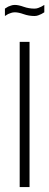

<svg xmlns="http://www.w3.org/2000/svg" viewBox="-25 -760 200 780"><path d="M55 -590H95V0H55ZM-5 -725Q1 -729 8 -733Q13 -735 20 -737.5Q27 -740 35 -740Q50 -740 71 -732.5Q92 -725 115 -725Q123 -725 130 -727.5Q137 -730 143 -733Q149 -736 155 -740V-710Q149 -706 143 -703Q137 -700 130 -697.5Q123 -695 115 -695Q92 -695 71 -702.5Q50 -710 35 -710Q27 -710 20 -707.5Q13 -705 8 -703Q1 -699 -5 -695Z"/></svg>

Font: Exetegue Light
Style: Regular
Weight: 300
Designer: Fábio Duarte Martins
Foundry: Fábio Duarte Martins
Version: Version 0.001